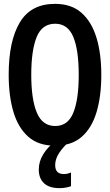

<svg xmlns="http://www.w3.org/2000/svg" viewBox="-20 -746 570 995"><path d="M265 9Q179 9 126.5 -37.5Q74 -84 49.5 -166.5Q25 -249 25 -359Q25 -533 82.5 -629.5Q140 -726 265 -726Q350 -726 402.5 -679.5Q455 -633 480 -550.5Q505 -468 505 -358Q505 -248 480.5 -165.5Q456 -83 403.5 -37Q351 9 265 9ZM266 -93Q332 -93 360 -162Q388 -231 388 -358Q388 -488 359.5 -555.5Q331 -623 266 -623Q198 -623 170 -554Q142 -485 142 -358Q142 -231 171 -162Q200 -93 266 -93ZM289 229Q235 229 208 203.5Q181 178 181 133Q181 91 204 53.5Q227 16 268 -15L325 0Q293 33 279.5 58.5Q266 84 266 110Q266 156 311 156Q322 156 331.5 153.5Q341 151 348 148V219Q337 223 322 226Q307 229 289 229Z"/></svg>

Font: Noto Sans Mono Condensed SemiBold
Style: Regular
Weight: 600
Width: 3
Designer: Monotype Design Team
Foundry: Monotype Imaging Inc.
Version: Version 2.014